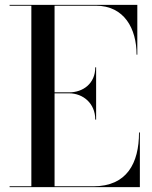

<svg xmlns="http://www.w3.org/2000/svg" viewBox="-20 -770 626 790"><path d="M372 -278H375.5V-493H372C372 -426 321.5 -390 264.5 -390H204.5V-746.5H374.5C491.5 -746.5 542 -652 542 -545H545V-750H19.5V-746.5H109V-3.5H19.5V0H555.5V-225H552C552 -98 501.5 -3.5 364.5 -3.5H204.5V-386H264.5C321.5 -386 372 -345 372 -278Z"/></svg>

Font: Bodoni* 48pt
Style: Regular
Weight: 400
Version: Version 2.3